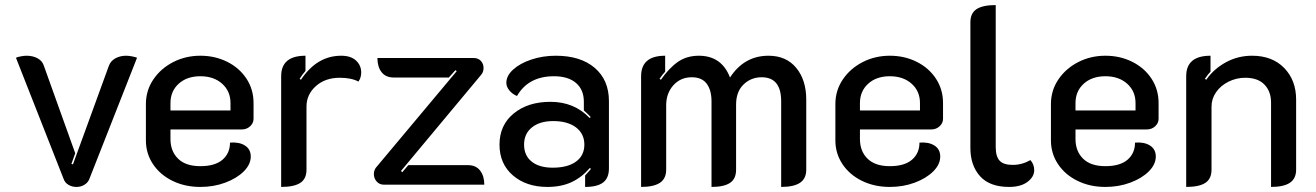

<svg xmlns="http://www.w3.org/2000/svg" viewBox="-20 -729 5195 758"><path d="M231 -23 43 -501Q49 -504 62 -506.5Q75 -509 85 -509Q110 -509 129 -498.5Q148 -488 154 -467L277 -124L262 -82L268 -80L409 -467Q416 -488 435 -498.5Q454 -509 478 -509Q488 -509 501 -506.5Q514 -504 521 -501L333 -23Q328 -9 314 0Q300 9 282 9Q264 9 250 0.5Q236 -8 231 -23Z M556 -175V-318Q556 -372 585.5 -415.5Q615 -459 664 -484Q713 -509 771 -509Q829 -509 877 -485Q925 -461 953 -418.5Q981 -376 981 -322V-260Q981 -243 967.5 -230.5Q954 -218 935 -218H653V-180Q653 -132 683 -102.5Q713 -73 771 -73Q829 -73 858.5 -98.5Q888 -124 888 -166Q924 -169 947 -154.5Q970 -140 970 -111Q970 -80 942.5 -52.5Q915 -25 869.5 -8Q824 9 771 9Q710 9 661 -15Q612 -39 584 -81Q556 -123 556 -175ZM890 -293V-322Q890 -369 857 -398.5Q824 -428 771 -428Q718 -428 685.5 -398.5Q653 -369 653 -322V-293Z M1190 -308V-59Q1190 -23 1165.5 -7Q1141 9 1090 9V-428Q1090 -509 1186 -509V-449Q1173 -434 1163 -418L1168 -414Q1231 -509 1327 -509Q1365 -509 1385.5 -490Q1406 -471 1406 -443Q1406 -422 1395 -407Q1367 -422 1321 -422Q1264 -422 1227 -389Q1190 -356 1190 -308Z M1456 -42Q1456 -56 1464 -67L1783 -448L1778 -452L1752 -423H1534Q1503 -423 1486.5 -444Q1470 -465 1470 -500H1850Q1868 -500 1878.5 -488.5Q1889 -477 1889 -461Q1889 -444 1879 -433L1563 -54L1568 -49L1592 -77H1828Q1859 -77 1875.5 -55.5Q1892 -34 1892 0H1495Q1478 0 1467 -12.5Q1456 -25 1456 -42Z M1952 -158Q1952 -235 2008 -281Q2064 -327 2153 -327Q2247 -327 2308 -263L2312 -267Q2299 -281 2285 -293V-327Q2285 -375 2254 -401.5Q2223 -428 2167 -428Q2066 -428 2021 -350Q2002 -358 1990.5 -372.5Q1979 -387 1979 -402Q1979 -430 2006 -454.5Q2033 -479 2078 -494Q2123 -509 2174 -509Q2272 -509 2328 -461Q2384 -413 2384 -330V-64Q2384 -26 2361 -8.5Q2338 9 2290 9V-36Q2311 -59 2313 -62L2309 -66Q2276 -28 2235.5 -9.5Q2195 9 2141 9Q2058 9 2005 -36.5Q1952 -82 1952 -158ZM2287 -158Q2287 -201 2254 -226Q2221 -251 2164 -251Q2111 -251 2080 -226Q2049 -201 2049 -158Q2049 -115 2079 -91Q2109 -67 2162 -67Q2221 -67 2254 -91Q2287 -115 2287 -158Z M2511 -428Q2511 -509 2606 -509V-446Q2596 -436 2584 -418L2589 -414Q2621 -460 2656 -484.5Q2691 -509 2739 -509Q2829 -509 2862 -423Q2918 -509 3014 -509Q3084 -509 3123.5 -461Q3163 -413 3163 -336V-59Q3163 -24 3138.5 -7.5Q3114 9 3064 9V-329Q3064 -424 2987 -424Q2945 -424 2915.5 -395.5Q2886 -367 2886 -316V-59Q2886 -23 2862 -7Q2838 9 2789 9V-329Q2789 -373 2770 -398.5Q2751 -424 2711 -424Q2667 -424 2638.5 -392.5Q2610 -361 2610 -313V-59Q2610 -24 2585.5 -7.5Q2561 9 2511 9Z M3278 -175V-318Q3278 -372 3307.5 -415.5Q3337 -459 3386 -484Q3435 -509 3493 -509Q3551 -509 3599 -485Q3647 -461 3675 -418.5Q3703 -376 3703 -322V-260Q3703 -243 3689.5 -230.5Q3676 -218 3657 -218H3375V-180Q3375 -132 3405 -102.5Q3435 -73 3493 -73Q3551 -73 3580.5 -98.5Q3610 -124 3610 -166Q3646 -169 3669 -154.5Q3692 -140 3692 -111Q3692 -80 3664.5 -52.5Q3637 -25 3591.5 -8Q3546 9 3493 9Q3432 9 3383 -15Q3334 -39 3306 -81Q3278 -123 3278 -175ZM3612 -293V-322Q3612 -369 3579 -398.5Q3546 -428 3493 -428Q3440 -428 3407.5 -398.5Q3375 -369 3375 -322V-293Z M3811 -145V-641Q3811 -677 3835.5 -693Q3860 -709 3911 -709V-149Q3911 -111 3926.5 -94.5Q3942 -78 3978 -78Q4015 -78 4048 -97Q4063 -80 4063 -57Q4063 -31 4036.5 -11Q4010 9 3964 9Q3887 9 3849 -33.5Q3811 -76 3811 -145Z M4129 -175V-318Q4129 -372 4158.5 -415.5Q4188 -459 4237 -484Q4286 -509 4344 -509Q4402 -509 4450 -485Q4498 -461 4526 -418.5Q4554 -376 4554 -322V-260Q4554 -243 4540.5 -230.5Q4527 -218 4508 -218H4226V-180Q4226 -132 4256 -102.5Q4286 -73 4344 -73Q4402 -73 4431.5 -98.5Q4461 -124 4461 -166Q4497 -169 4520 -154.5Q4543 -140 4543 -111Q4543 -80 4515.5 -52.5Q4488 -25 4442.5 -8Q4397 9 4344 9Q4283 9 4234 -15Q4185 -39 4157 -81Q4129 -123 4129 -175ZM4463 -293V-322Q4463 -369 4430 -398.5Q4397 -428 4344 -428Q4291 -428 4258.5 -398.5Q4226 -369 4226 -322V-293Z M4663 -428Q4663 -509 4759 -509V-446Q4749 -436 4737 -418L4742 -414Q4772 -457 4819.5 -483Q4867 -509 4923 -509Q5003 -509 5050 -460.5Q5097 -412 5097 -336V-59Q5097 -24 5072.5 -7.5Q5048 9 4998 9V-324Q4998 -368 4972 -395Q4946 -422 4896 -422Q4861 -422 4830 -406.5Q4799 -391 4781 -365Q4763 -339 4763 -308V-59Q4763 -23 4738.5 -7Q4714 9 4663 9Z"/></svg>

Font: K2D Medium
Style: Regular
Weight: 500
Designer: Katatrad Aksorn Co.,Ltd.
Foundry: Cadson Demak Co.,Ltd.
Version: Version 1.000; ttfautohint (v1.6)